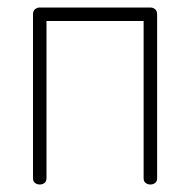

<svg xmlns="http://www.w3.org/2000/svg" viewBox="-20 -492 507 512"><path d="M86 0Q79 0 73.5 -4Q68 -8 68 -17V-454Q68 -463 73.5 -467.5Q79 -472 86 -472H381Q388 -472 393.5 -467.5Q399 -463 399 -454V-17Q399 -8 393.5 -4Q388 0 381 0Q374 0 368.5 -4Q363 -8 363 -17V-436H104V-17Q104 -8 98.5 -4Q93 0 86 0Z"/></svg>

Font: Dosis ExtraLight
Style: Regular
Weight: 250
Designer: EdgarTolentino, PabloImpallari, IginoMarini
Foundry: EdgarTolentino, PabloImpallari, IginoMarini
Version: Version 3.001; ttfautohint (v1.8.2)